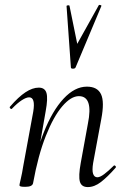

<svg xmlns="http://www.w3.org/2000/svg" viewBox="-20 -751 505 780"><path d="M336.6 9Q310.8 9 304.5 -13.2Q298.2 -35.4 308 -89L337 -248Q359.8 -360.4 300.4 -360.4Q268.4 -360.4 233 -319.2Q197.6 -278 166.2 -198.9Q134.8 -119.8 114.4 -7.2L102 -8.2Q122.8 -124.8 157.7 -212.9Q192.6 -301 238.1 -350Q283.6 -399 333 -399Q375.8 -399 390.4 -368.2Q405 -337.4 391.4 -267L358.4 -89Q353.4 -58.6 358.3 -44.7Q363.2 -30.8 375.4 -30.8Q386.4 -30.8 403.4 -43.6Q420.4 -56.4 441.2 -77Q444.2 -81 448.6 -77Q453 -73 449.2 -69Q416.6 -32 390 -11.5Q363.4 9 336.6 9ZM82.4 8Q68.2 8 63.6 6.3Q59 4.6 59 1.6Q59 -1.6 64.5 -24.8Q70 -48 74 -74L115 -297Q124.8 -355.6 98.4 -355.6Q86.8 -355.6 68.7 -344Q50.6 -332.4 29.2 -310Q26.2 -306 21.8 -310.5Q17.4 -315 21.2 -318.2Q54.8 -357.2 83.4 -376.1Q112 -395 137.6 -395Q162.4 -395 168.8 -373.3Q175.2 -351.6 165.6 -299.4L114.4 -7.2Q111.8 8 82.4 8ZM268 -477 250.4 -726Q250.4 -729 256.3 -729.5Q262.2 -730 262.4 -727L293.8 -572.8L381.4 -730Q382.6 -732 388 -730.5Q393.4 -729 391.6 -726L287 -477Q284.8 -472 276.4 -472Q268 -472 268 -477Z"/></svg>

Font: Cormorant Garamond Light
Style: Italic
Weight: 300
Italic angle: -10°
Designer: Christian Thalmann (Catharsis Fonts)
Foundry: Catharsis Fonts
Version: Version 4.001